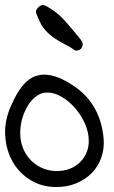

<svg xmlns="http://www.w3.org/2000/svg" viewBox="-21 -754 461 774"><path d="M21.5 -323.2Q49.8 -389.6 82 -421.4Q114.3 -453.1 157.2 -453.1Q209 -453.1 275.4 -408.2Q382.8 -336.9 396.5 -198.2Q400.4 -156.2 387.7 -119.6Q375 -83 349.1 -56.6Q323.2 -30.3 286.6 -15.1Q250 0 206.1 0Q147.5 0 101.6 -28.3Q55.7 -56.6 29.8 -102.5Q3.9 -148.4 0 -206.1Q-3.9 -263.7 21.5 -323.2ZM60.5 -217.8Q60.5 -184.6 71.8 -156.7Q83 -128.9 103 -108.4Q123 -87.9 149.9 -76.2Q176.8 -64.5 209 -64.5Q237.3 -64.5 260.7 -73.7Q284.2 -83 300.8 -99.1Q317.4 -115.2 327.1 -137.2Q336.9 -159.2 336.9 -185.5Q336.9 -220.7 321.3 -255.9Q305.7 -291 281.2 -318.8Q256.8 -346.7 226.6 -364.3Q196.3 -381.8 167 -380.9Q146.5 -380.9 127 -367.2Q107.4 -353.5 92.8 -330.6Q78.1 -307.6 69.3 -278.3Q60.5 -249 60.5 -217.8ZM130.9 -721.7Q138.7 -730.5 147 -732.9Q155.3 -735.4 167 -728.5Q209 -706.1 241.7 -668.9Q274.4 -631.8 305.7 -592.8Q317.4 -578.1 308.6 -561.5Q301.8 -549.8 283.2 -549.8Q262.7 -564.5 241.2 -575.2Q219.7 -585.9 199.2 -599.6Q178.7 -613.3 161.6 -632.3Q144.5 -651.4 132.8 -681.6Q128.9 -690.4 125 -700.7Q121.1 -710.9 130.9 -721.7Z"/></svg>

Font: Scriphy
Style: Regular
Weight: 400
Designer: Ala M. Lockhart
Foundry: Ala M. Lockhart
Version: Version 1.0 2021